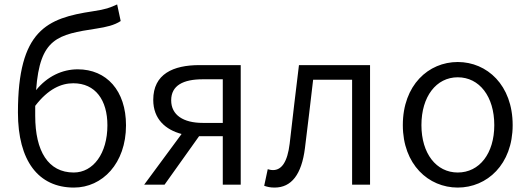

<svg xmlns="http://www.w3.org/2000/svg" viewBox="-20 -834 2388 867"><path d="M314 13C442 13 549 -96 549 -268C549 -425 461 -521 331 -521C261 -521 193 -489 143 -427C160 -662 240 -678 416 -705C461 -712 496 -720 525 -739L509 -814C476 -799 459 -792 399 -783C192 -752 61 -698 61 -326C61 -108 153 13 314 13ZM139 -356C198 -433 257 -458 311 -458C411 -458 465 -382 465 -268C465 -141 401 -55 313 -55C198 -55 139 -151 139 -311Z M896 -279C807 -279 753 -315 753 -381C753 -448 807 -476 896 -476H986V-279ZM631 0H723L879 -219H880H986V0H1067V-540H881C762 -540 672 -500 672 -383C672 -296 728 -248 800 -229Z M1220 13C1296 13 1342 -46 1357 -165C1370 -269 1382 -371 1394 -474H1570V0H1651V-540H1330C1315 -422 1302 -304 1288 -185C1278 -103 1252 -66 1213 -66C1203 -66 1196 -68 1189 -70L1173 5C1188 10 1200 13 1220 13Z M2047 13C2179 13 2295 -91 2295 -269C2295 -450 2179 -554 2047 -554C1915 -554 1799 -450 1799 -269C1799 -91 1915 13 2047 13ZM2047 -55C1950 -55 1883 -141 1883 -269C1883 -398 1950 -485 2047 -485C2145 -485 2212 -398 2212 -269C2212 -141 2145 -55 2047 -55Z"/></svg>

Font: Noto Sans KR DemiLight
Style: Regular
Weight: 350
Designer: Ryoko NISHIZUKA 西塚涼子 (kana, bopomofo & ideographs); Paul D. Hunt (Latin, Greek & Cyrillic); Sandoll Communications 산돌커뮤니
Foundry: Adobe
Version: Version 2.004;hotconv 1.0.118;makeotfexe 2.5.65603